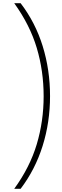

<svg xmlns="http://www.w3.org/2000/svg" viewBox="-20 -813 386 1201"><path d="M293 -212Q293 -48 246.5 100Q200 248 109 368H69Q167 233 210 89Q253 -55 253 -211Q253 -369 210 -513Q167 -657 69 -793H109Q201 -673 247 -524.5Q293 -376 293 -212Z"/></svg>

Font: Noto Sans Kannada ExtraLight
Style: Regular
Weight: 200
Designer: Jelle Bosma - Monotype Design Team
Foundry: Monotype Imaging Inc.
Version: Version 2.005; ttfautohint (v1.8.4.7-5d5b)